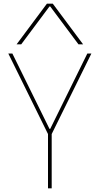

<svg xmlns="http://www.w3.org/2000/svg" viewBox="-20 -1020 540 1040"><path d="M240 0V-294L25 -730H47L248 -322H252L453 -730H475L260 -294V0ZM70 -780 234 -1000H266L430 -780H405L252 -985H248L95 -780Z"/></svg>

Font: M PLUS 1 Code Thin
Style: Regular
Weight: 250
Designer: Coji Morishita
Foundry: UNDERFOREST DESIGN
Version: Version 1.002